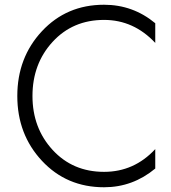

<svg xmlns="http://www.w3.org/2000/svg" viewBox="-20 -780 722 810"><path d="M419 10Q261 10 157 -101.5Q53 -213 53 -375Q53 -537 157 -648.5Q261 -760 419 -760Q541 -760 635 -682V-599Q544 -696 419 -696Q287 -696 202 -603.5Q117 -511 117 -375Q117 -240 202 -147.5Q287 -55 419 -55Q546 -55 635 -151V-69Q540 10 419 10Z"/></svg>

Font: Orkney Light
Style: Regular
Weight: 300
Designer: Samuel Oakes and Alfredo Marco Pradil
Foundry: Alfredo Marco Pradil
Version: 1.0; ttfautohint (v1.5)